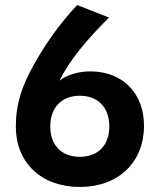

<svg xmlns="http://www.w3.org/2000/svg" viewBox="-20 -734 635 764"><path d="M298 10C451 10 553 -88 553 -234C553 -364 467 -450 339 -450C290 -450 242 -434 217 -413C252 -488 326 -578 414 -664L287 -714C214 -636 157 -553 115 -477C67 -392 43 -320 43 -230C43 -86 145 10 298 10ZM298 -110C225 -110 180 -156 180 -231C180 -306 225 -353 298 -353C370 -353 415 -306 415 -231C415 -156 370 -110 298 -110Z"/></svg>

Font: Gully SemiBold
Style: Regular
Weight: 600
Designer: jaikishan Patel
Foundry: MagicType
Version: Version 1.000;Glyphs 3.2 (3242)